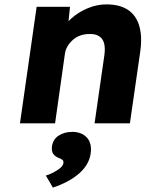

<svg xmlns="http://www.w3.org/2000/svg" viewBox="-20 -562 675 875"><path d="M71 0 147 -531H299L288 -423L255 -411Q271 -447 303.5 -476.5Q336 -506 378.5 -524Q421 -542 465 -542Q525 -542 562.5 -517.5Q600 -493 614.5 -444.5Q629 -396 619 -326L572 0H411L456 -313Q460 -345 454 -366Q448 -387 431 -397.5Q414 -408 387 -407Q366 -407 347 -400.5Q328 -394 313.5 -381.5Q299 -369 289 -353Q279 -337 276 -318L231 0H152Q124 0 104 0Q84 0 71 0ZM221 293 189 238Q204 234 221.5 225Q239 216 253 205Q267 194 269 181Q270 172 265.5 167.5Q261 163 248 158Q229 150 221.5 137.5Q214 125 217 104Q222 72 248 55.5Q274 39 310 39Q351 39 375.5 64.5Q400 90 393 139Q389 165 375.5 187.5Q362 210 339.5 229.5Q317 249 287 265Q257 281 221 293Z"/></svg>

Font: Lexend
Style: Bold Italic
Weight: 700
Italic angle: -8.13011°
Designer: Bonnie Shaver-Troup, Thomas Jockin
Foundry: Lexend
Version: Version 1.007